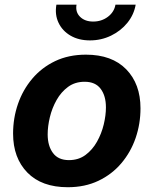

<svg xmlns="http://www.w3.org/2000/svg" viewBox="-20 -785 654 816"><path d="M268.1 10.7Q157.2 10.7 96.4 -51.5Q35.6 -113.8 35.6 -217.3Q35.6 -283.2 56.4 -343.3Q77.1 -403.3 117.2 -450.7Q157.2 -498 214.6 -525.4Q272 -552.7 345.2 -552.7Q455.6 -552.7 516.4 -490.5Q577.1 -428.2 577.1 -324.7Q577.1 -258.8 556.4 -198.5Q535.6 -138.2 495.6 -91.1Q455.6 -43.9 398.2 -16.6Q340.8 10.7 268.1 10.7ZM272.9 -104.5Q314 -104.5 343.5 -126.5Q373 -148.4 392.3 -182.9Q411.6 -217.3 420.9 -256.1Q430.2 -294.9 430.2 -328.6Q430.2 -377.9 407.7 -407.7Q385.3 -437.5 339.8 -437.5Q298.8 -437.5 269.3 -415.8Q239.7 -394 220.5 -359.9Q201.2 -325.7 191.9 -286.9Q182.6 -248 182.6 -213.9Q182.6 -165 205.1 -134.8Q227.5 -104.5 272.9 -104.5ZM362.3 -613.3Q314.5 -613.3 279.8 -633.5Q245.1 -653.8 228.8 -688.2Q212.4 -722.7 219.7 -765.1H305.2Q299.8 -733.9 320.3 -713.6Q340.8 -693.4 376 -693.4Q411.6 -693.4 438.5 -713.6Q465.3 -733.9 470.7 -765.1H556.6Q549.3 -722.7 521.5 -688.2Q493.7 -653.8 451.9 -633.5Q410.2 -613.3 362.3 -613.3Z"/></svg>

Font: Inter
Style: Bold Italic
Weight: 700
Italic angle: -9.39999°
Designer: Rasmus Andersson
Foundry: rsms
Version: Version 4.001;git-9221beed3